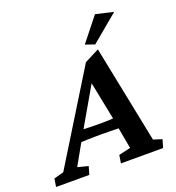

<svg xmlns="http://www.w3.org/2000/svg" viewBox="-183 -876 903 986"><g transform="rotate(-20 269.0 -383.0)"><path d="M-44.9 0 -38.1 -43.9 15.6 -58.6 318.4 -549.8 398.4 -590.8 505.9 -58.6 552.7 -43.9 540 0H309.6L316.4 -43.9L380.9 -58.6L356.4 -192.4L351.6 -224.6L302.7 -468.8L327.1 -469.7L186.5 -226.6L169.9 -197.3L91.8 -58.6L149.4 -43.9L136.7 0ZM143.6 -171.9 156.2 -232.4Q174.8 -231.4 202.1 -230Q229.5 -228.5 271.5 -228.5Q312.5 -228.5 340.8 -230Q369.1 -231.4 386.7 -232.4L375 -172.9Q350.6 -172.9 322.3 -173.8Q293.9 -174.8 259.8 -174.8Q225.6 -174.8 197.8 -173.8Q169.9 -172.9 143.6 -171.9ZM394.5 -619.1 343.8 -636.7 446.3 -765.6 543 -743.2Z"/></g></svg>

Font: Crimson Pro ExtraLight SemiBold
Style: Italic
Weight: 600
Italic angle: -12°
Version: Version 1.002